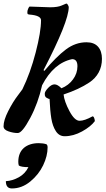

<svg xmlns="http://www.w3.org/2000/svg" viewBox="-20 -741 594 1081"><path d="M13 279Q50 277 86 257Q122 237 140 200Q100 200 86 191Q83 182 83 170Q83 120 114 92Q146 65 198 65Q222 65 241 71Q248 75 248 89Q248 137 223 189.5Q198 242 150.5 281Q103 320 47 320Q13 320 13 279ZM147 -704 262 -700Q306 -700 328.5 -710.5Q351 -721 354.5 -721Q358 -721 362.5 -713Q367 -705 367 -701Q367 -620 225 -346L230 -342Q297 -422 351 -462.5Q405 -503 467 -503Q510 -503 532 -478Q554 -453 554 -410Q554 -367 535.5 -333Q517 -299 482 -276Q425 -238 338 -209Q342 -170 371 -115.5Q400 -61 428 -61Q456 -61 501 -86Q507 -86 510.5 -76Q514 -66 514 -59Q491 -28 442 -1Q393 26 344 26Q313 26 294.5 -2.5Q276 -31 269 -74Q262 -117 259 -184Q254 -184 250 -186.5Q246 -189 242.5 -190.5Q239 -192 238 -193.5Q237 -195 235 -198Q232 -201 232 -213.5Q232 -226 251 -246Q270 -266 287 -266Q304 -266 326 -244Q366 -260 391 -294Q416 -328 416 -368Q416 -408 386 -408Q282 -386 217 -261Q195 -161 150 -76.5Q105 8 80 8Q55 8 27.5 -1.5Q0 -11 0 -30Q0 -64 26.5 -116Q53 -168 80 -203L106 -238Q151 -330 181 -446Q211 -562 211 -627Q211 -654 146 -659Q138 -660 136 -662Q134 -664 134 -673Q134 -682 139 -693Q144 -704 147 -704Z"/></svg>

Font: Clara
Style: Regular
Weight: 400
Designer: Proyecto DEMO
Foundry: Proyecto DEMO
Version: Version 1.002